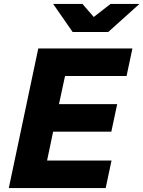

<svg xmlns="http://www.w3.org/2000/svg" viewBox="-20 -963 734 983"><path d="M25 0 176 -715H658L628 -574H313L282 -430H580L550 -289H252L221 -141H551L521 0ZM352 -799 252 -943H402L460 -876L546 -943H694L534 -799Z"/></svg>

Font: Wix Madefor Text ExtraBold
Style: Italic
Weight: 800
Italic angle: -12°
Designer: Dalton Maag Ltd
Foundry: Dalton Maag Ltd
Version: Version 3.100